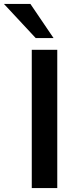

<svg xmlns="http://www.w3.org/2000/svg" viewBox="-81 -959 392 979"><path d="M81 0V-705H211V0ZM101 -765 -61 -939H74L192 -765Z"/></svg>

Font: Nunito Sans 12pt ExtraLight 11pt
Style: Bold
Weight: 700
Version: Version 3.101;gftools[0.9.27]